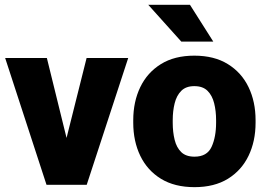

<svg xmlns="http://www.w3.org/2000/svg" viewBox="-20 -770 1111 800"><path d="M175.3 -528.3 257.3 -195.3 340.8 -528.3H514.2L341.3 0H173.8L1.5 -528.3Z M535.2 -258.8V-269Q535.2 -346.2 564.5 -407Q593.8 -467.8 650.4 -502.9Q707 -538.1 789.6 -538.1Q872.6 -538.1 929.4 -502.9Q986.3 -467.8 1015.6 -407Q1044.9 -346.2 1044.9 -269V-258.8Q1044.9 -181.6 1015.6 -120.8Q986.3 -60.1 929.7 -25.1Q873 9.8 790.5 9.8Q707.5 9.8 650.6 -25.1Q593.8 -60.1 564.5 -120.8Q535.2 -181.6 535.2 -258.8ZM699.7 -269V-258.8Q699.7 -219.2 707.8 -187Q715.8 -154.8 735.4 -136Q754.9 -117.2 790.5 -117.2Q842.8 -117.2 861.6 -158.2Q880.4 -199.2 880.4 -258.8V-269Q880.4 -307.6 872.3 -339.8Q864.3 -372.1 844.7 -391.6Q825.2 -411.1 789.6 -411.1Q754.9 -411.1 735.4 -391.6Q715.8 -372.1 707.8 -339.8Q699.7 -307.6 699.7 -269ZM771.5 -750 868.7 -596.7H735.4L597.7 -750Z"/></svg>

Font: Vazirmatn RD UI Black
Style: Regular
Weight: 900
Designer: Saber Rastikerdar
Foundry: Saber Rastikerdar
Version: Version 33.003